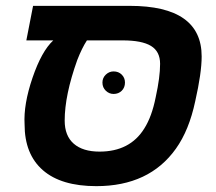

<svg xmlns="http://www.w3.org/2000/svg" viewBox="-20 -626 738 656"><path d="M162 -488H70L93 -606H423Q669 -606 669 -433Q669 -377 647 -280Q626 -181 581 -118Q490 10 309 10Q189 10 126.5 -44.5Q64 -99 64 -201Q60 -269 91 -360Q122 -451 162 -488ZM399 -488H277Q260 -462 244 -421Q201 -301 201 -214Q201 -162 232 -135Q263 -108 320 -108Q424 -108 473 -187Q499 -228 512 -294Q527 -362 527 -408Q527 -450 496 -469Q465 -488 399 -488ZM330 -344Q330 -360 341.5 -371Q353 -382 368 -382Q385 -382 396 -371Q407 -360 407 -344Q407 -327 396 -316Q385 -305 368 -305Q353 -305 341.5 -316Q330 -327 330 -344Z"/></svg>

Font: Libra Sans
Style: Bold Italic
Weight: 700
Italic angle: -12°
Foundry: Context Ltd
Version: Version 1.002